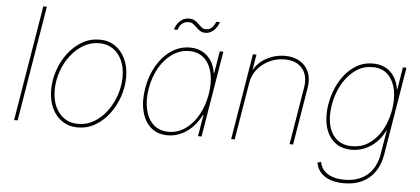

<svg xmlns="http://www.w3.org/2000/svg" viewBox="-58 -861 2639 1206"><g transform="rotate(5 1261.5 -258.0)"><path d="M191.4 -727.5 70.8 0H48.3L168.9 -727.5Z M450.2 11.2Q394 11.2 352.1 -17.1Q310.1 -45.4 286.9 -95.2Q263.7 -145 263.7 -210Q263.7 -272 284.2 -332.5Q304.7 -393.1 342 -442.1Q379.4 -491.2 429.9 -520.8Q480.5 -550.3 540.5 -550.3Q596.7 -550.3 638.2 -522Q679.7 -493.7 702.9 -444.1Q726.1 -394.5 726.1 -329.6Q726.1 -268.1 705.6 -207.3Q685.1 -146.5 647.9 -97.2Q610.8 -47.9 560.3 -18.3Q509.8 11.2 450.2 11.2ZM450.7 -11.2Q505.9 -11.2 552 -39.1Q598.1 -66.9 632.1 -113.3Q666 -159.7 684.8 -215.8Q703.6 -272 703.6 -329.1Q703.6 -387.7 683.6 -432.4Q663.6 -477.1 626.7 -502.4Q589.8 -527.8 540 -527.8Q486.8 -527.8 440.9 -501.2Q395 -474.6 360.1 -429Q325.2 -383.3 305.7 -326.9Q286.1 -270.5 286.1 -210.4Q286.1 -122.1 330.8 -66.7Q375.5 -11.2 450.7 -11.2Z M1017.1 11.2Q952.6 11.2 910.9 -25.4Q869.1 -62 853.5 -125.7Q837.9 -189.5 851.1 -270Q864.3 -350.1 901.1 -413.6Q938 -477.1 992.2 -513.7Q1046.4 -550.3 1110.4 -550.3Q1154.3 -550.3 1188.2 -532.2Q1222.2 -514.2 1243.9 -481Q1265.6 -447.8 1272 -402.8H1274.4L1297.9 -542.5H1320.3L1230.5 0H1208L1230.5 -136.7H1227.5Q1206.1 -92.3 1173.6 -58.8Q1141.1 -25.4 1101.1 -7.1Q1061 11.2 1017.1 11.2ZM1020.5 -11.2Q1079.1 -11.2 1127 -45.2Q1174.8 -79.1 1207.5 -137.7Q1240.2 -196.3 1252.4 -270Q1264.6 -343.8 1251.2 -402.1Q1237.8 -460.4 1201.2 -494.1Q1164.6 -527.8 1106.9 -527.8Q1049.3 -527.8 1000.7 -494.1Q952.1 -460.4 918.9 -402.1Q885.7 -343.8 873.5 -270Q861.3 -196.3 875 -137.7Q888.7 -79.1 925.5 -45.2Q962.4 -11.2 1020.5 -11.2ZM1197.8 -650.9Q1177.2 -650.9 1163.6 -659.7Q1149.9 -668.5 1138.9 -679.7Q1127.9 -690.9 1116.2 -699.7Q1104.5 -708.5 1087.4 -708.5Q1063.5 -708.5 1045.9 -694.1Q1028.3 -679.7 1022 -654.3H999.5Q1007.8 -687.5 1032 -709.2Q1056.2 -731 1087.4 -731Q1110.4 -731 1124.8 -722.2Q1139.2 -713.4 1149.9 -702.1Q1160.6 -690.9 1171.4 -682.1Q1182.1 -673.3 1197.3 -673.3Q1218.3 -673.3 1233.6 -685.5Q1249 -697.8 1259.8 -725.6H1282.7Q1271 -690.9 1248.3 -670.9Q1225.6 -650.9 1197.8 -650.9Z M1499.5 -362.8 1439.5 0H1417L1506.8 -542.5H1529.3L1509.8 -425.3H1503.9Q1532.2 -487.8 1589.4 -519Q1646.5 -550.3 1708.5 -550.3Q1764.6 -550.3 1803.5 -526.6Q1842.3 -502.9 1859.6 -460.9Q1877 -418.9 1867.7 -362.8L1807.6 0H1785.2L1845.2 -362.8Q1857.9 -437 1820.3 -482.4Q1782.7 -527.8 1708.5 -527.8Q1657.7 -527.8 1613 -506.6Q1568.4 -485.4 1537.8 -448Q1507.3 -410.6 1499.5 -362.8Z M2147 214.8Q2099.1 214.8 2061.8 202.1Q2024.4 189.5 2000.5 163.6Q1976.6 137.7 1969.7 100.1L1992.2 93.3Q1998.5 127 2019.3 148.7Q2040 170.4 2072.8 181.4Q2105.5 192.4 2147.5 192.4Q2234.9 192.4 2290.5 146.2Q2346.2 100.1 2361.3 9.8L2385.7 -136.7H2382.8Q2361.3 -91.8 2328.4 -61Q2295.4 -30.3 2256.1 -14.6Q2216.8 1 2175.8 1Q2120.6 1 2081.5 -24.4Q2042.5 -49.8 2021.5 -95.9Q2000.5 -142.1 2000.5 -204.1Q2000.5 -264.2 2018.6 -325.2Q2036.6 -386.2 2070.6 -437.3Q2104.5 -488.3 2153.3 -519.3Q2202.1 -550.3 2263.7 -550.3Q2297.4 -550.3 2325.2 -540Q2353 -529.8 2374 -510.3Q2395 -490.7 2408.4 -463.6Q2421.9 -436.5 2426.8 -402.8H2429.7L2452.6 -542.5H2475.1L2383.3 11.7Q2372.1 78.1 2340.3 123.5Q2308.6 168.9 2259.5 191.9Q2210.4 214.8 2147 214.8ZM2176.3 -21.5Q2233.4 -21.5 2277.3 -49.3Q2321.3 -77.1 2351.8 -123.3Q2382.3 -169.4 2397.9 -225.6Q2413.6 -281.7 2413.6 -338.4Q2413.6 -422.4 2374.8 -475.1Q2335.9 -527.8 2263.2 -527.8Q2207.5 -527.8 2163.1 -498.8Q2118.7 -469.7 2087.2 -422.4Q2055.7 -375 2039.1 -317.6Q2022.5 -260.3 2022.5 -204.6Q2022.5 -120.6 2063 -71Q2103.5 -21.5 2176.3 -21.5Z"/></g></svg>

Font: Inter 16pt Thin
Style: Italic
Weight: 250
Italic angle: -9.3988°
Version: Version 4.001;git-66647c0bb